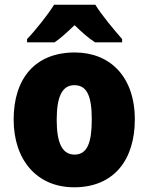

<svg xmlns="http://www.w3.org/2000/svg" viewBox="-20 -879 633 816"><path d="M385 -859H210C184 -817 129 -748 95 -713V-699H212C240 -718 264 -741 297 -772C329 -741 355 -718 384 -699H499V-713C463 -754 413 -814 385 -859ZM553 -371C553 -554 447 -656 298 -656C129 -656 38 -545 38 -371C38 -200 136 -83 295 -83C466 -83 553 -202 553 -371ZM221 -370C221 -468 244 -517 296 -517C351 -517 370 -468 370 -371C370 -273 351 -222 297 -222C243 -222 221 -274 221 -370Z"/></svg>

Font: Noto Sans Kannada UI SemiCondensed Black
Style: Regular
Weight: 900
Width: 4
Designer: Jelle Bosma - Monotype Design Team
Foundry: Monotype Imaging Inc.
Version: Version 2.005